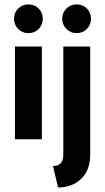

<svg xmlns="http://www.w3.org/2000/svg" viewBox="-20 -626 471 863"><path d="M47.2 0V-416.7H168.1V0ZM107.6 -477.1Q80.6 -477.1 61.8 -495.8Q43.1 -514.6 43.1 -541.7Q43.1 -569.4 61.8 -587.8Q80.6 -606.2 107.6 -606.2Q135.4 -606.2 153.8 -587.8Q172.2 -569.4 172.2 -541.7Q172.2 -514.6 153.8 -495.8Q135.4 -477.1 107.6 -477.1ZM241 216.7 218.1 120.1Q241 120.1 252.8 108Q264.6 95.8 264.6 68.8V-416.7H385.4V68.8Q385.4 138.9 344.8 177.8Q304.2 216.7 241 216.7ZM324.3 -477.1Q297.2 -477.1 278.5 -495.8Q259.7 -514.6 259.7 -541.7Q259.7 -569.4 278.5 -587.8Q297.2 -606.2 324.3 -606.2Q352.1 -606.2 370.5 -587.8Q388.9 -569.4 388.9 -541.7Q388.9 -514.6 370.5 -495.8Q352.1 -477.1 324.3 -477.1Z"/></svg>

Font: co2trust
Style: Bold
Weight: 700
Designer: Kristian Moeller
Foundry: Dicotype
Version: Version 1.000